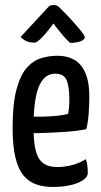

<svg xmlns="http://www.w3.org/2000/svg" viewBox="-20 -731 400 761"><path d="M189 10Q155 10 125.5 0.5Q96 -9 74.5 -34Q53 -59 41.5 -105Q30 -151 30 -224Q30 -318 45 -375Q60 -432 85 -461Q110 -490 142 -500Q174 -510 207 -510Q270 -510 302 -470Q334 -430 334 -349Q334 -316 331.5 -281Q329 -246 322 -219Q288 -212 246 -209Q204 -206 166 -204.5Q128 -203 103.5 -203Q79 -203 79 -203L80 -269Q80 -269 99 -268.5Q118 -268 145.5 -268.5Q173 -269 201.5 -271.5Q230 -274 250 -280Q253 -294 254 -310Q255 -326 255 -340Q254 -394 242.5 -416.5Q231 -439 198 -439Q181 -439 165.5 -429.5Q150 -420 138 -396.5Q126 -373 119.5 -332Q113 -291 113 -227Q113 -180 118.5 -149Q124 -118 135.5 -101Q147 -84 164.5 -76.5Q182 -69 207 -69Q237 -69 266.5 -77Q296 -85 320 -100Q325 -88 326.5 -72.5Q328 -57 328 -45Q328 -30 309 -17Q290 -4 258.5 3Q227 10 189 10ZM258 -561Q258 -561 249.5 -569Q241 -577 230 -590Q219 -603 208.5 -616Q198 -629 192 -638Q192 -638 183.5 -626.5Q175 -615 162 -599.5Q149 -584 136.5 -573Q124 -562 118 -562Q97 -562 83.5 -568.5Q70 -575 62 -585L176 -708Q184 -711 193 -711Q200 -711 206 -708.5Q212 -706 218 -699Q218 -699 233 -684Q248 -669 267 -648Q286 -627 301 -608.5Q316 -590 316 -584Q316 -573 298 -567Q280 -561 258 -561Z"/></svg>

Font: Yanone Kaffeesatz
Style: Regular
Weight: 400
Designer: Yanone (Cyrillic: Daniel Pouzeot, Huerta Tipografica, and Cyreal)
Foundry: Yanone
Version: Version 2.003